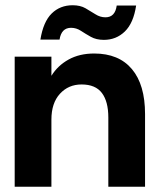

<svg xmlns="http://www.w3.org/2000/svg" viewBox="-20 -712 609 732"><path d="M36 0V-496H176V-423Q200 -462 241.5 -485Q283 -508 339 -508Q433 -508 483 -448.5Q533 -389 533 -277V0H393V-264Q393 -325 368.5 -357.5Q344 -390 291 -390Q241 -390 208.5 -354.5Q176 -319 176 -256V0ZM376 -560Q347 -560 326.5 -571.5Q306 -583 288.5 -594.5Q271 -606 251 -606Q214 -606 207 -561H134Q145 -629 177 -660.5Q209 -692 257 -692Q286 -692 306 -680.5Q326 -669 344 -657.5Q362 -646 382 -646Q419 -646 425 -691H499Q489 -624 456 -592Q423 -560 376 -560Z"/></svg>

Font: Host Grotesk Black
Style: Regular
Weight: 900
Designer: Doğukan Karapınar based on Poppins by Indian Type Foundry, Jonny Pinhorn
Foundry: Element Type
Version: Version 1.000; ttfautohint (v1.8.4.7-5d5b);gftools[0.9.33]